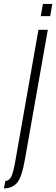

<svg xmlns="http://www.w3.org/2000/svg" viewBox="-120 -756 293 1004"><path d="M-99.5 229Q-56.5 229 -31.2 200.5Q-6 172 10.5 76.5L130 -600H81L-38.5 79Q-50.5 149 -62 169.5Q-73.5 190 -92 190ZM104.5 -735.5 93 -671.5H142.5L153.5 -735.5Z"/></svg>

Font: Anybody UltraCondensed Light
Style: Italic
Weight: 300
Width: 1
Italic angle: -10°
Version: Version 1.113;gftools[0.9.25]